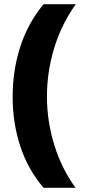

<svg xmlns="http://www.w3.org/2000/svg" viewBox="-20 -978 410 912"><path d="M40 -518Q40 -644 76.5 -756.5Q113 -869 187 -958H340Q273 -865 238 -751.5Q203 -638 203 -519Q203 -402 238 -289Q273 -176 339 -86H187Q113 -172 76.5 -283Q40 -394 40 -518Z"/></svg>

Font: Noto Sans Khmer UI Black
Style: Regular
Weight: 900
Designer: Danh Hong and the Monotype Design Team
Foundry: Monotype Imaging Inc.
Version: Version 2.002; ttfautohint (v1.8.4.7-5d5b)